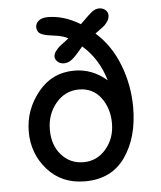

<svg xmlns="http://www.w3.org/2000/svg" viewBox="-54 -807 730 870"><g transform="rotate(-5 310.5 -372.5)"><path d="M544 -300Q544 -164 481.5 -74.5Q419 15 298 15Q192 15 127.5 -58Q63 -131 63 -230.5Q63 -330 127 -409.5Q191 -489 293 -489Q374 -489 440 -432Q410 -533 338 -595Q336 -593 316 -569.5Q296 -546 281 -536Q266 -526 249 -526Q232 -526 220.5 -536.5Q209 -547 209 -559.5Q209 -572 217.5 -583.5Q226 -595 234.5 -602.5Q243 -610 259.5 -622Q276 -634 279 -637Q256 -650 219 -654.5Q182 -659 168 -664Q138 -672 138 -701Q138 -717 152.5 -729Q167 -741 194 -741Q267 -741 341 -696Q384 -739 398.5 -749.5Q413 -760 429.5 -760Q446 -760 457.5 -750Q469 -740 469 -725.5Q469 -711 461 -699Q453 -687 446 -680.5Q439 -674 422.5 -662.5Q406 -651 403 -648Q472 -587 508 -494Q544 -401 544 -300ZM299 -72Q360 -72 401 -120Q442 -168 442 -236.5Q442 -305 405.5 -353.5Q369 -402 306 -402Q243 -402 201 -352Q159 -302 159 -231.5Q159 -161 198.5 -116.5Q238 -72 299 -72Z"/></g></svg>

Font: Delius Unicase
Style: Regular
Weight: 400
Designer: Natalia Raices
Foundry: Natalia Raices
Version: Version 1.002